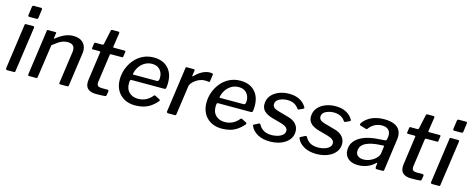

<svg xmlns="http://www.w3.org/2000/svg" viewBox="-37 -1397 5048 2063"><g transform="rotate(15 2487.0 -366.0)"><path d="M141 -16Q140 -5 136.5 -2.5Q133 0 121 0H53Q43 0 39 -5Q35 -10 36 -19L106 -518Q107 -526 109.5 -528Q112 -530 119 -530H201Q208 -530 210.5 -525Q213 -520 212 -513ZM231 -633Q230 -623 225.5 -619Q221 -615 210 -615H132Q123 -615 120.5 -621.5Q118 -628 120 -637L132 -725Q135 -742 148 -742H233Q239 -742 242 -736Q245 -730 243 -723Z M295 0Q287 0 284.5 -5.5Q282 -11 283 -19L353 -518Q354 -526 356.5 -528Q359 -530 365 -530H448Q453 -530 455.5 -528Q458 -526 456 -519L448 -464Q447 -452 457 -461Q503 -498 549 -519Q595 -540 645 -540Q715 -540 752 -504.5Q789 -469 789 -411Q789 -405 788.5 -398Q788 -391 787 -384L735 -15Q734 -6 730.5 -3Q727 0 717 0H641Q633 0 630.5 -5.5Q628 -11 630 -19L679 -367Q680 -374 680.5 -380Q681 -386 681 -391Q681 -424 662 -442Q643 -460 602 -460Q574 -460 549 -451Q524 -442 498 -424.5Q472 -407 441 -382L388 -14Q387 -5 383 -2.5Q379 0 369 0H295Z M1039 0Q982 0 951.5 -24.5Q921 -49 921 -97Q921 -104 921.5 -112Q922 -120 923 -128L967 -444Q968 -450 965 -452Q962 -454 956 -454H881Q871 -454 872 -469L880 -522Q881 -528 883 -529Q885 -530 891 -530H971Q975 -530 978.5 -533.5Q982 -537 983 -542L1017 -699Q1019 -710 1032 -710H1101Q1107 -710 1109.5 -706Q1112 -702 1111 -691L1088 -539Q1087 -535 1089.5 -532.5Q1092 -530 1096 -530H1214Q1220 -530 1224 -527.5Q1228 -525 1227 -519L1219 -463Q1218 -457 1216 -455.5Q1214 -454 1206 -454H1086Q1075 -454 1073 -441L1032 -148Q1031 -141 1030 -135Q1029 -129 1029 -123Q1029 -95 1043 -86Q1057 -77 1085 -77H1149Q1154 -77 1158 -72Q1162 -67 1161 -62L1154 -19Q1152 -6 1141 -4Q1128 -2 1109 -1.5Q1090 -1 1071 -0.5Q1052 0 1039 0Z M1474 10Q1406 10 1354.5 -18.5Q1303 -47 1274.5 -98Q1246 -149 1246 -217Q1246 -279 1267 -336.5Q1288 -394 1326.5 -440Q1365 -486 1419.5 -513Q1474 -540 1542 -540Q1608 -540 1656 -513.5Q1704 -487 1730.5 -437.5Q1757 -388 1757 -317Q1757 -304 1756 -289.5Q1755 -275 1753 -260Q1752 -252 1747 -248Q1742 -244 1732 -244H1366Q1358 -244 1355 -233.5Q1352 -223 1352 -199Q1352 -137 1390 -102Q1428 -67 1488 -67Q1535 -67 1574 -86Q1613 -105 1646 -145Q1651 -150 1655 -149.5Q1659 -149 1664 -146L1711 -122Q1725 -115 1716 -102Q1681 -61 1644 -36.5Q1607 -12 1565.5 -1Q1524 10 1474 10ZM1636 -305Q1646 -305 1652.5 -313.5Q1659 -322 1659 -348Q1659 -400 1628 -434.5Q1597 -469 1541 -469Q1494 -469 1456.5 -446Q1419 -423 1395.5 -385Q1372 -347 1367 -305Z M1842 0Q1833 0 1829 -5.5Q1825 -11 1826 -19L1896 -518Q1897 -526 1899.5 -528Q1902 -530 1908 -530H1986Q1992 -530 1995 -526.5Q1998 -523 1997 -514L1989 -460Q1988 -452 1991 -451.5Q1994 -451 2000 -456Q2027 -485 2055 -503.5Q2083 -522 2110 -531Q2137 -540 2161 -540Q2181 -540 2190.5 -537Q2200 -534 2199 -527L2188 -451Q2188 -444 2186 -442Q2184 -440 2180 -440Q2167 -442 2153 -442.5Q2139 -443 2128 -443Q2106 -443 2081 -434Q2056 -425 2033 -409Q2010 -393 1994 -373Q1978 -353 1976 -333L1931 -14Q1930 -5 1926.5 -2.5Q1923 0 1913 0H1842Z M2438 10Q2370 10 2318.5 -18.5Q2267 -47 2238.5 -98Q2210 -149 2210 -217Q2210 -279 2231 -336.5Q2252 -394 2290.5 -440Q2329 -486 2383.5 -513Q2438 -540 2506 -540Q2572 -540 2620 -513.5Q2668 -487 2694.5 -437.5Q2721 -388 2721 -317Q2721 -304 2720 -289.5Q2719 -275 2717 -260Q2716 -252 2711 -248Q2706 -244 2696 -244H2330Q2322 -244 2319 -233.5Q2316 -223 2316 -199Q2316 -137 2354 -102Q2392 -67 2452 -67Q2499 -67 2538 -86Q2577 -105 2610 -145Q2615 -150 2619 -149.5Q2623 -149 2628 -146L2675 -122Q2689 -115 2680 -102Q2645 -61 2608 -36.5Q2571 -12 2529.5 -1Q2488 10 2438 10ZM2600 -305Q2610 -305 2616.5 -313.5Q2623 -322 2623 -348Q2623 -400 2592 -434.5Q2561 -469 2505 -469Q2458 -469 2420.5 -446Q2383 -423 2359.5 -385Q2336 -347 2331 -305Z M2978 10Q2891 10 2834.5 -23Q2778 -56 2759 -105Q2753 -117 2764 -122L2811 -146Q2818 -149 2823 -148Q2828 -147 2832 -140Q2849 -106 2883.5 -84Q2918 -62 2976 -62Q2994 -62 3018 -66Q3042 -70 3064.5 -79.5Q3087 -89 3102.5 -105.5Q3118 -122 3118 -147Q3118 -168 3099.5 -184.5Q3081 -201 3038 -213L2939 -240Q2874 -259 2845 -289Q2816 -319 2816 -362Q2816 -420 2848.5 -459.5Q2881 -499 2933.5 -519.5Q2986 -540 3046 -540Q3118 -540 3167 -512.5Q3216 -485 3239 -441Q3242 -437 3241.5 -433Q3241 -429 3235 -425L3188 -403Q3182 -400 3178.5 -402Q3175 -404 3168 -411Q3152 -437 3120.5 -453.5Q3089 -470 3043 -470Q3016 -470 2985.5 -461.5Q2955 -453 2935 -435Q2915 -417 2915 -388Q2915 -370 2927.5 -356Q2940 -342 2978 -330L3096 -297Q3158 -280 3187 -245Q3216 -210 3216 -166Q3216 -121 3195 -88Q3174 -55 3139 -33Q3104 -11 3062 -0.5Q3020 10 2978 10Z M3495 10Q3408 10 3351.5 -23Q3295 -56 3276 -105Q3270 -117 3281 -122L3328 -146Q3335 -149 3340 -148Q3345 -147 3349 -140Q3366 -106 3400.5 -84Q3435 -62 3493 -62Q3511 -62 3535 -66Q3559 -70 3581.5 -79.5Q3604 -89 3619.5 -105.5Q3635 -122 3635 -147Q3635 -168 3616.5 -184.5Q3598 -201 3555 -213L3456 -240Q3391 -259 3362 -289Q3333 -319 3333 -362Q3333 -420 3365.5 -459.5Q3398 -499 3450.5 -519.5Q3503 -540 3563 -540Q3635 -540 3684 -512.5Q3733 -485 3756 -441Q3759 -437 3758.5 -433Q3758 -429 3752 -425L3705 -403Q3699 -400 3695.5 -402Q3692 -404 3685 -411Q3669 -437 3637.5 -453.5Q3606 -470 3560 -470Q3533 -470 3502.5 -461.5Q3472 -453 3452 -435Q3432 -417 3432 -388Q3432 -370 3444.5 -356Q3457 -342 3495 -330L3613 -297Q3675 -280 3704 -245Q3733 -210 3733 -166Q3733 -121 3712 -88Q3691 -55 3656 -33Q3621 -11 3579 -0.5Q3537 10 3495 10Z M4135 -58Q4097 -23 4051 -6.5Q4005 10 3955 10Q3884 10 3844 -25Q3804 -60 3804 -117Q3804 -171 3831 -208.5Q3858 -246 3901.5 -269.5Q3945 -293 3997.5 -304.5Q4050 -316 4100 -318L4166 -323Q4185 -324 4187 -341L4191 -366Q4192 -371 4192 -376Q4192 -381 4192 -386Q4192 -425 4167 -447Q4142 -469 4097 -469Q4057 -469 4020 -451Q3983 -433 3953 -393Q3950 -389 3946.5 -388Q3943 -387 3936 -389L3871 -409Q3866 -411 3864 -416Q3862 -421 3868 -433Q3903 -484 3963 -512Q4023 -540 4104 -540Q4169 -540 4211.5 -522.5Q4254 -505 4274 -473Q4294 -441 4294 -397Q4294 -390 4293.5 -382.5Q4293 -375 4292 -367L4243 -14Q4241 -4 4239 -2Q4237 0 4228 0H4161Q4153 0 4150 -5Q4147 -10 4147 -19L4151 -60Q4150 -75 4135 -58ZM4174 -252Q4175 -260 4173.5 -262.5Q4172 -265 4164 -264L4105 -260Q4078 -258 4044.5 -251.5Q4011 -245 3980.5 -231.5Q3950 -218 3930.5 -194Q3911 -170 3911 -133Q3911 -101 3934 -82.5Q3957 -64 3998 -64Q4030 -64 4058.5 -75Q4087 -86 4110 -102Q4133 -119 4147 -138Q4161 -157 4164 -174Z M4544 0Q4487 0 4456.5 -24.5Q4426 -49 4426 -97Q4426 -104 4426.5 -112Q4427 -120 4428 -128L4472 -444Q4473 -450 4470 -452Q4467 -454 4461 -454H4386Q4376 -454 4377 -469L4385 -522Q4386 -528 4388 -529Q4390 -530 4396 -530H4476Q4480 -530 4483.5 -533.5Q4487 -537 4488 -542L4522 -699Q4524 -710 4537 -710H4606Q4612 -710 4614.5 -706Q4617 -702 4616 -691L4593 -539Q4592 -535 4594.5 -532.5Q4597 -530 4601 -530H4719Q4725 -530 4729 -527.5Q4733 -525 4732 -519L4724 -463Q4723 -457 4721 -455.5Q4719 -454 4711 -454H4591Q4580 -454 4578 -441L4537 -148Q4536 -141 4535 -135Q4534 -129 4534 -123Q4534 -95 4548 -86Q4562 -77 4590 -77H4654Q4659 -77 4663 -72Q4667 -67 4666 -62L4659 -19Q4657 -6 4646 -4Q4633 -2 4614 -1.5Q4595 -1 4576 -0.5Q4557 0 4544 0Z M4868 -16Q4867 -5 4863.5 -2.5Q4860 0 4848 0H4780Q4770 0 4766 -5Q4762 -10 4763 -19L4833 -518Q4834 -526 4836.5 -528Q4839 -530 4846 -530H4928Q4935 -530 4937.5 -525Q4940 -520 4939 -513ZM4958 -633Q4957 -623 4952.5 -619Q4948 -615 4937 -615H4859Q4850 -615 4847.5 -621.5Q4845 -628 4847 -637L4859 -725Q4862 -742 4875 -742H4960Q4966 -742 4969 -736Q4972 -730 4970 -723Z"/></g></svg>

Font: Libre Franklin Medium
Style: Italic
Weight: 500
Italic angle: -8°
Designer: Pablo Impallari, Rodrigo Fuenzalida, Nhung Nguyen
Foundry: Impallari Type
Version: Version 3.000